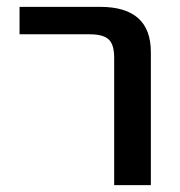

<svg xmlns="http://www.w3.org/2000/svg" viewBox="-20 -540 526 560"><path d="M37 -440V-520H272Q420 -520 420 -388V0H313V-372Q313 -410 297 -425Q281 -440 241 -440Z"/></svg>

Font: M PLUS 1p Medium
Style: Regular
Weight: 500
Version: Version 1.062